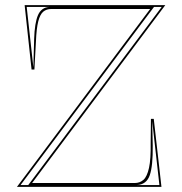

<svg xmlns="http://www.w3.org/2000/svg" viewBox="-20 -728 710 748"><path d="M46 0 565 -693H180Q161 -693 148.5 -682.5Q136 -672 129 -644.5Q122 -617 120 -566L114 -457H103L76 -708H624L105 -15H505Q525 -15 539 -27.5Q553 -40 560.5 -74Q568 -108 567 -171L568 -265H579L609 0ZM110 -466 113 -576Q115 -639 128 -669Q141 -699 172 -701H84ZM60 -7H90L610 -701H580ZM513 -7H601L573 -256L575 -161Q576 -82 563.5 -45.5Q551 -9 513 -7Z"/></svg>

Font: Kalnia Glaze Thin ExtraLight
Style: Regular
Weight: 250
Version: Version 1.110